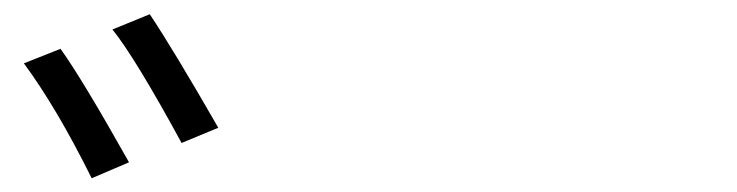

<svg xmlns="http://www.w3.org/2000/svg" viewBox="-20 -858 1040 271"><path d="M13.7 -768.6 65.4 -789.1Q95.7 -747.1 162.1 -628.9L109.4 -606.4Q60.5 -705.1 13.7 -768.6ZM138.7 -816.4 191.4 -837.9Q224.6 -788.1 288.1 -677.7L236.3 -656.2Q170.9 -776.4 138.7 -816.4Z"/></svg>

Font: Gen Shin Gothic Monospace Normal
Style: Regular
Weight: 350
Designer: [Source Han Sans]
Ryoko NISHIZUKA  (kana & ideographs); Paul D. Hunt (Latin, Greek & Cyrillic); Wenlong ZHANG  (bopomofo
Version: Version 1.002.20150607